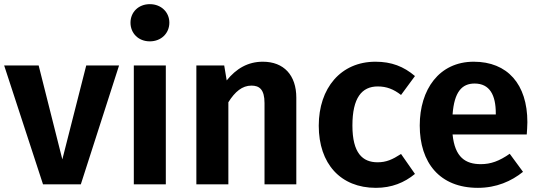

<svg xmlns="http://www.w3.org/2000/svg" viewBox="-22 -887 2595 924"><path d="M551 -572H393L278 -120L164 -572H-2L185 0H367Z M699 -867C644 -867 606 -828 606 -778C606 -727 644 -688 699 -688C754 -688 793 -727 793 -778C793 -828 754 -867 699 -867ZM776 -572H622V0H776Z M1243 -590C1171 -590 1115 -557 1069 -500L1057 -572H923V0H1077V-395C1109 -446 1144 -475 1188 -475C1226 -475 1251 -457 1251 -391V0H1404V-417C1404 -525 1344 -590 1243 -590Z M1785 -590C1618 -590 1512 -463 1512 -282C1512 -99 1617 17 1787 17C1863 17 1924 -8 1975 -50L1908 -146C1866 -119 1837 -106 1795 -106C1723 -106 1674 -150 1674 -283C1674 -416 1719 -471 1796 -471C1838 -471 1872 -458 1908 -430L1975 -521C1921 -567 1862 -590 1785 -590Z M2516 -299C2516 -482 2420 -590 2258 -590C2091 -590 1998 -456 1998 -283C1998 -104 2094 17 2278 17C2367 17 2439 -15 2495 -60L2431 -147C2381 -112 2340 -97 2292 -97C2218 -97 2167 -130 2156 -240H2513C2514 -256 2516 -280 2516 -299ZM2364 -336H2156C2164 -445 2201 -485 2262 -485C2335 -485 2364 -429 2364 -342Z"/></svg>

Font: Glow Sans SC Normal
Style: Bold
Weight: 700
Designer: Ryoko NISHIZUKA (kana, bopomofo & ideographs); Paul D. Hunt (Latin, Greek & Cyrillic); Sandoll Communications, Soo-young
Version: Version 0.93